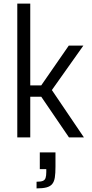

<svg xmlns="http://www.w3.org/2000/svg" viewBox="-20 -763 511 1066"><path d="M76 0V-743H148V-289H209L362 -510H443L268 -263L446 0H363L209 -226H148V0ZM183 283V246Q206 246 217.5 241.5Q229 237 233 225Q237 213 237 192V176H201V83H288V163Q288 199 284.5 222Q281 245 270 258.5Q259 272 238 277.5Q217 283 183 283Z"/></svg>

Font: Saira SemiCondensed
Style: Regular
Weight: 400
Width: 4
Designer: Hector Gatti with collaboration of the Omnibus-Type team
Foundry: Omnibus-Type
Version: Version 1.101